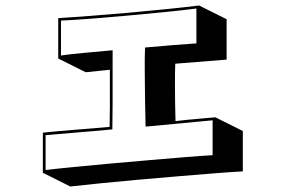

<svg xmlns="http://www.w3.org/2000/svg" viewBox="-20 -625 1040 699"><path d="M864 -1Q823 1 760.5 6Q698 11 626 17Q554 23 481 29.5Q408 36 344 42.5Q280 49 236 54L136 4V-142Q183 -147 246 -152Q309 -157 379 -163Q380 -197 380 -234Q380 -271 380 -308V-371L292 -362L192 -412V-559Q240 -562 307 -567Q374 -572 447 -578.5Q520 -585 588 -592Q656 -599 705 -605L805 -555V-408L618 -393Q617 -374 617 -354.5Q617 -335 617 -315Q617 -282 617.5 -249Q618 -216 619 -184Q660 -189 696.5 -192Q733 -195 764 -198L864 -148ZM510 -164Q509 -211 508 -263.5Q507 -316 507 -368Q507 -390 507 -411Q507 -432 508 -452Q564 -457 612.5 -461Q661 -465 695 -467V-594Q650 -588 584.5 -581.5Q519 -575 448 -568.5Q377 -562 312 -557Q247 -552 202 -550V-423Q237 -428 286 -432.5Q335 -437 390 -442V-357Q390 -305 390 -252.5Q390 -200 389 -154Q316 -147 252 -142Q188 -137 146 -133V-6Q187 -11 248.5 -17Q310 -23 381.5 -29.5Q453 -36 524 -42Q595 -48 655 -53Q715 -58 754 -60V-187Z"/></svg>

Font: Rampart One
Style: Regular
Weight: 400
Designer: Fontworks Inc.
Foundry: Fontworks Inc.
Version: Version 1.100